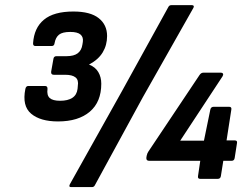

<svg xmlns="http://www.w3.org/2000/svg" viewBox="-20 -708 996 760"><path d="M209.7 -227.3Q139.6 -227.3 103.2 -258Q66.8 -288.7 80.4 -355.9Q82.8 -367.7 92.2 -367.7H157.9Q168.7 -367.7 168 -355.9Q164.7 -330.9 176.8 -320Q188.9 -309.1 217.9 -309.1Q248.5 -309.1 266.3 -320.7Q284.1 -332.3 287 -356.2L288 -367.7Q291.9 -391.3 279 -401.6Q266.1 -412 238.3 -412H192.9Q181.1 -412 182.5 -424.4L191.3 -474.1Q192.6 -485.6 203.4 -485.6H243.2Q272.5 -485.6 287.8 -497.2Q303 -508.9 306.3 -532.1L307.9 -542.3Q310.6 -561 298.7 -571.3Q286.9 -581.6 258.2 -581.6Q227 -581.6 213.5 -570.7Q200.1 -559.8 196.1 -537.6Q194.8 -525.8 184.6 -525.8H120.4Q110.3 -525.8 110.9 -536.9Q114.9 -597.7 153.9 -630Q192.9 -662.4 270.5 -662.4Q337.7 -662.4 370.8 -636.1Q403.9 -609.9 403.9 -565.5Q403.9 -529.4 386.5 -500.6Q369.1 -471.9 333.4 -453.2V-451.9Q357.4 -442.6 369.1 -422.7Q380.9 -402.9 380.9 -376.5Q380.9 -304.6 335.6 -266Q290.3 -227.3 209.7 -227.3ZM261.3 32.6Q250.9 32.6 256.6 21.2L461.7 -345.4L646.9 -681.2Q650.6 -687.6 658 -687.6H739.9Q744.9 -687.6 746.6 -684.7Q748.3 -681.9 745.6 -676.9L545.2 -322.8L355.3 25.6Q351.9 32.6 343.5 32.6ZM772.6 0Q761.8 0 763.8 -11.1L772.7 -71.5H570.3Q558.5 -71.5 559.3 -83.3L560.6 -91.7Q562 -97.1 563.3 -100.7Q564.6 -104.2 567 -107.6L769.5 -410.6Q775.8 -420.3 784.6 -420.3H854Q860.7 -420.3 862.7 -416.1Q864.7 -411.9 860.7 -405.5L693.3 -151.1H787.3L812.5 -274.1Q814.9 -285.3 825.7 -285.3H886.9Q897.7 -285.3 895.7 -274.1L876.8 -152.2H909.6Q920.4 -152.2 918 -141L908.9 -82.6Q907.2 -71.5 896.8 -71.5H863.9L854.3 -11.1Q852.7 0 841.6 0Z"/></svg>

Font: Sofia Sans Semi Condensed
Style: Italic
Weight: 400
Italic angle: -9°
Designer: Botio Nikoltchev, Ani Petrova
Foundry: lettersoup
Version: Version 4.101